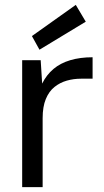

<svg xmlns="http://www.w3.org/2000/svg" viewBox="-20 -768 426 788"><path d="M71 0V-521H147L153 -425Q171 -461 199.5 -485Q228 -509 268.5 -521Q309 -533 360 -533V-445H312Q282 -445 254 -437Q226 -429 203.5 -411Q181 -393 168 -361.5Q155 -330 155 -283V0ZM142 -564 111 -620 291 -748 332 -679Z"/></svg>

Font: DM Sans 10pt
Style: Regular
Weight: 400
Version: Version 4.004;gftools[0.9.30]